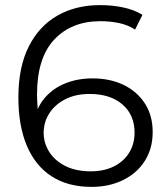

<svg xmlns="http://www.w3.org/2000/svg" viewBox="-20 -726 649 752"><path d="M339 6Q246 6 182 -35.5Q118 -77 85 -155.5Q52 -234 52 -344Q52 -463 92.5 -543.5Q133 -624 205 -665Q277 -706 372 -706Q419 -706 462 -697Q505 -688 538 -668L509 -610Q482 -628 447 -635.5Q412 -643 373 -643Q260 -643 192.5 -571Q125 -499 125 -356Q125 -334 127.5 -301.5Q130 -269 139 -237L114 -256Q125 -308 157 -344.5Q189 -381 237 -400Q285 -419 342 -419Q412 -419 465 -393Q518 -367 548 -320Q578 -273 578 -209Q578 -144 547 -95.5Q516 -47 461.5 -20.5Q407 6 339 6ZM336 -55Q386 -55 424.5 -73.5Q463 -92 485 -126.5Q507 -161 507 -207Q507 -276 459.5 -317Q412 -358 331 -358Q277 -358 237 -338Q197 -318 174 -283.5Q151 -249 151 -205Q151 -167 172 -132.5Q193 -98 234.5 -76.5Q276 -55 336 -55Z"/></svg>

Font: MOST Montserrat
Style: Regular
Weight: 400
Designer: Julieta Ulanovsky
Foundry: Julieta Ulanovsky
Version: Version 8.000;March 11, 2024;FontCreator 15.0.0.2926 64-bit